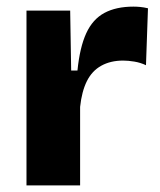

<svg xmlns="http://www.w3.org/2000/svg" viewBox="-20 -560 482 580"><path d="M60 0V-249V-528H192L195 -347H214Q221 -417 240.5 -459.5Q260 -502 295.5 -521Q331 -540 383 -540Q393 -540 403.5 -539Q414 -538 427 -535L421 -363Q404 -371 385.5 -374Q367 -377 352 -377Q314 -377 286 -361.5Q258 -346 242.5 -315Q227 -284 222 -237V0Z"/></svg>

Font: Bricolage Grotesque 48pt Condensed ExtraBold ExtraBold
Style: Regular
Weight: 800
Version: Version 1.000;gftools[0.9.30]